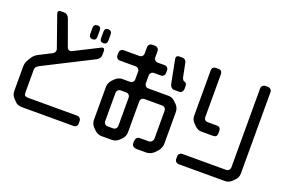

<svg xmlns="http://www.w3.org/2000/svg" viewBox="-109 -1142 2402 1620"><g transform="rotate(20 1092.0 -332.0)"><path d="M630 -638Q645 -638 654 -647Q663 -656 663 -671V-730Q663 -745 654 -754Q645 -763 630 -763Q598 -763 598 -730V-671Q598 -638 630 -638ZM533 -638Q565 -638 565 -671V-730Q565 -763 533 -763Q518 -763 509 -754Q500 -745 500 -730V-671Q500 -656 509 -647Q518 -638 533 -638ZM177 -748Q177 -750 182 -732L278 -459Q279 -456 279.5 -453Q280 -450 280 -447Q280 -426 258 -413L148 -357Q132 -349 119 -338Q106 -327 97 -312L81 -286Q62 -255 62 -223V-1Q62 34 88 60L107 80Q119 93 135 98.5Q151 104 169 104H630Q667 104 667 68V48Q667 33 657 22.5Q647 12 630 12H188Q155 12 155 -19V-228Q155 -255 188 -271L626 -493Q657 -512 657 -543V-577Q657 -601 640 -601Q633 -601 625 -596L405 -485Q398 -481 388 -481Q370 -481 361 -502L276 -737Q261 -769 229 -769H202Q177 -769 177 -748Z M870 -26V-279Q870 -294 880 -304Q890 -314 905 -314H953Q968 -314 978 -304Q988 -294 988 -279V-26Q988 -11 978 -1Q968 9 953 9H905Q890 9 880 -1Q870 -11 870 -26ZM1287 -507Q1290 -494 1300.5 -483Q1311 -472 1323 -472H1376Q1388 -472 1397 -483.5Q1406 -495 1406 -507V-537Q1406 -550 1400 -558.5Q1394 -567 1386 -567Q1378 -567 1371 -576.5Q1364 -586 1361 -598L1336 -723Q1334 -735 1323.5 -743.5Q1313 -752 1299 -752H1267Q1256 -752 1250 -744.5Q1244 -737 1244 -728Q1244 -727 1254.5 -671.5Q1265 -616 1287 -507ZM1156 48V66Q1156 100 1195 105H1287Q1302 105 1323 97Q1341 89 1353 77Q1365 65 1377 52Q1388 40 1396 21Q1404 2 1404 -15V-303Q1404 -319 1397 -336Q1390 -353 1379.5 -363Q1369 -373 1358 -384Q1333 -409 1299 -409H1118Q1103 -409 1093 -419Q1083 -429 1083 -444V-513Q1083 -527 1093 -537.5Q1103 -548 1118 -548H1179Q1194 -548 1204 -558Q1214 -568 1214 -583V-606Q1214 -621 1204 -631Q1194 -641 1179 -641H1118Q1103 -641 1093 -651Q1083 -661 1083 -676V-732Q1083 -747 1073 -757Q1063 -767 1048 -767H1023Q1008 -767 998 -757Q988 -747 988 -732V-676Q988 -661 978 -651Q968 -641 953 -641H812Q797 -641 787 -631Q777 -621 777 -606V-583Q777 -568 787 -558Q797 -548 812 -548H953Q968 -548 978 -537.5Q988 -527 988 -513V-444Q988 -429 978 -419Q968 -409 953 -409H882Q866 -409 851 -402Q835 -395 824 -384Q813 -373 802 -362Q792 -351 784.5 -334.5Q777 -318 777 -303V-2Q777 15 784 30Q791 47 801.5 57.5Q812 68 823 79Q834 89 850.5 96.5Q867 104 882 104H978Q995 104 1010 97Q1027 90 1038 79.5Q1049 69 1059 58Q1083 32 1083 -2V-279Q1083 -294 1093 -304Q1103 -314 1118 -314H1276Q1291 -314 1301 -304Q1311 -294 1311 -279V-30Q1311 -14 1299.5 -2.5Q1288 9 1272 9H1195Q1161 9 1156 48Z M1577 104H1992Q2027 104 2052 79L2072 59Q2097 34 2097 -1V-733Q2097 -747 2086.5 -757Q2076 -767 2062 -767H2040Q2025 -767 2014.5 -757Q2004 -747 2004 -733V-24Q2004 -9 1994 1.5Q1984 12 1969 12H1577Q1562 12 1552 22Q1542 32 1542 47V69Q1542 83 1552 93.5Q1562 104 1577 104ZM1605 -245Q1619 -231 1634 -225.5Q1649 -220 1665 -220H1768Q1803 -220 1803 -255V-278Q1803 -294 1794 -303.5Q1785 -313 1768 -313H1687Q1671 -313 1661.5 -322Q1652 -331 1652 -348V-732Q1652 -748 1643 -757.5Q1634 -767 1617 -767H1595Q1579 -767 1569.5 -758Q1560 -749 1560 -732V-325Q1560 -309 1565.5 -294Q1571 -279 1585 -265Z"/></g></svg>

Font: WDXL Lubrifont JP N
Style: Regular
Weight: 400
Designer: [WDXL Lubrifont] Copyright 2020-2022 (c) NightFurySL2001, Skr-ZERO; [ZCOOL QingKe HuangYou] Copyright 2018-2022 (c) The 
Version: Version 2.001;hotconv 1.1.1;makeotfexe 2.6.0